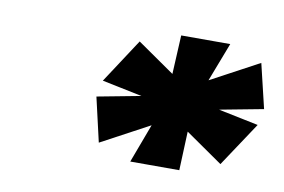

<svg xmlns="http://www.w3.org/2000/svg" viewBox="-47 -744 712 482"><g transform="rotate(10 308.5 -503.0)"><path d="M505 -670H380L375 -571L280 -637L206 -524L308 -503L197 -482L223 -369L346 -435L309 -336H434L438 -435L533 -369L608 -482L506 -503L617 -524L590 -637L467 -571Z"/></g></svg>

Font: LT Wave Mono Black
Style: Italic
Weight: 900
Designer: Daniel Lyons
Version: Version 2.5 (Glyphs App)